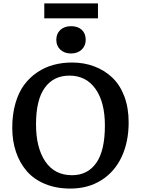

<svg xmlns="http://www.w3.org/2000/svg" viewBox="-20 -1075 815 1109"><path d="M235.8 -969.2V-1055.2H545.9V-969.2ZM305.2 -845.2Q305.2 -880.4 328.6 -902.1Q352.1 -923.8 390.1 -923.8Q429.7 -923.8 452.4 -902.6Q475.1 -881.3 475.1 -845.2Q475.1 -810.1 451.4 -788.1Q427.7 -766.1 390.1 -766.1Q352.5 -766.1 328.9 -787.8Q305.2 -809.6 305.2 -845.2ZM386.2 14.2Q304.7 14.2 240.2 -12.5Q175.8 -39.1 134.8 -86.4Q93.8 -133.8 72.3 -197.5Q50.8 -261.2 50.8 -336.9Q50.8 -414.6 69.1 -478Q87.4 -541.5 119.4 -584.7Q151.4 -627.9 195.6 -657.5Q239.7 -687 289.8 -700.4Q339.8 -713.9 396 -713.9Q464.8 -713.9 523.7 -691.9Q582.5 -669.9 627.4 -627.9Q672.4 -585.9 697.8 -519.3Q723.1 -452.6 723.1 -368.2Q723.1 -255.4 682.6 -168.9Q642.1 -82.5 565.4 -34.2Q488.8 14.2 386.2 14.2ZM396 -63Q486.3 -63 536.1 -134Q585.9 -205.1 585.9 -350.1Q585.9 -484.9 531.7 -561.5Q477.5 -638.2 380.9 -638.2Q289.1 -638.2 238.5 -567.9Q188 -497.6 188 -356.9Q188 -221.7 241.7 -142.3Q295.4 -63 396 -63Z"/></svg>

Font: Literata Book SemiBold
Style: Regular
Weight: 600
Designer: Latin by Veronika Burian and Jose Scaglione. Greek by Irene Vlachou. Cyrillic by Vera Evstafieva
Foundry: TypeTogether
Version: Version 2.003;PS 002.003;hotconv 1.0.88;makeotf.lib2.5.64775